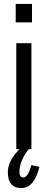

<svg xmlns="http://www.w3.org/2000/svg" viewBox="-20 -760 243 978"><path d="M63 0V-540H140V0ZM60 -646V-740H143V-646ZM89 198Q20 198 20 117Q20 59 79 0H126Q106 24 92.5 55Q79 86 79 115Q79 144 99 144Q110 144 120 129.5Q130 115 140 81L181 90Q154 198 89 198Z"/></svg>

Font: Pathway Gothic One
Style: Regular
Weight: 400
Version: Version 1.003; ttfautohint (v1.8.4.7-5d5b);gftools[0.9.26]